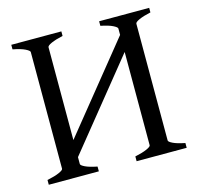

<svg xmlns="http://www.w3.org/2000/svg" viewBox="-93 -715 850 815"><g transform="rotate(-15 332.0 -307.5)"><path d="M410 0V-21Q443 -28 462 -36.5Q481 -45 481 -51V-564Q481 -570 463 -579Q445 -588 410 -595V-615H630V-595Q598 -588 579 -579.5Q560 -571 560 -564V-51Q560 -45 577.5 -36.5Q595 -28 630 -21V0ZM24 0V-21Q58 -28 77 -36.5Q96 -45 96 -51V-564Q96 -570 78 -579Q60 -588 24 -595V-615H244V-595Q212 -588 193 -579.5Q174 -571 174 -564V-51Q174 -45 191.5 -36.5Q209 -28 244 -21V0ZM152 -54V-129L502 -562V-487Z"/></g></svg>

Font: ChillKai
Style: Regular
Weight: 400
Designer: ChillType
Foundry: 寒蝉字型
Version: Version 2.000